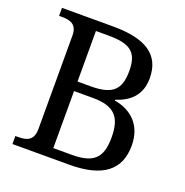

<svg xmlns="http://www.w3.org/2000/svg" viewBox="-128 -830 910 946"><g transform="rotate(20 327.0 -357.0)"><path d="M38 0H336C509 0 593 -64 593 -193C593 -299 530 -358 439 -374V-378C510 -401 563 -446 563 -535C563 -658 479 -714 306 -714H38V-672H51C95 -672 133 -663 133 -604V-114C133 -51 96 -42 51 -42H38ZM234 -399V-664H301C414 -664 456 -633 456 -535C456 -439 420 -399 303 -399ZM234 -50V-349H333C450 -349 486 -300 486 -196C486 -89 444 -50 331 -50Z"/></g></svg>

Font: Noto Serif Thai
Style: Regular
Weight: 400
Designer: Monotype Design Team
Foundry: Monotype Imaging Inc.
Version: Version 1.901